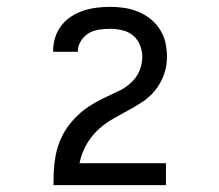

<svg xmlns="http://www.w3.org/2000/svg" viewBox="-20 -863 640 560"><path d="M136 -323V-324Q136 -344 137 -364.5Q138 -385 141.5 -405Q145 -425 152 -444.5Q159 -464 169.5 -481Q180 -498 194 -513.5Q208 -529 224 -541.5Q240 -554 258 -564Q276 -574 294.5 -582.5Q313 -591 331 -600Q349 -609 364 -623.5Q379 -638 387 -657Q395 -676 395 -697Q395 -715 388 -732Q381 -749 367.5 -760Q354 -771 336 -775Q318 -779 301 -779Q285 -779 268.5 -776.5Q252 -774 238.5 -766Q225 -758 216 -743.5Q207 -729 207 -713V-712H135V-715Q135 -735 141 -754Q147 -773 159 -788.5Q171 -804 188 -815Q205 -826 223.5 -832Q242 -838 261.5 -840.5Q281 -843 301 -843Q322 -843 342.5 -840Q363 -837 382.5 -829Q402 -821 418.5 -808Q435 -795 446.5 -777Q458 -759 462.5 -738.5Q467 -718 467 -697Q467 -670 458 -645Q449 -620 432.5 -599.5Q416 -579 393.5 -564.5Q371 -550 347.5 -537.5Q324 -525 301.5 -511.5Q279 -498 260.5 -479Q242 -460 229.5 -436.5Q217 -413 212 -387H464V-323Z"/></svg>

Font: Iosevka Extended
Style: Regular
Weight: 400
Width: 7
Monospace: yes
Designer: Belleve Invis
Foundry: Belleve Invis
Version: Version 32.5.0; ttfautohint (v1.8.4)